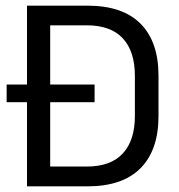

<svg xmlns="http://www.w3.org/2000/svg" viewBox="-20 -659 632 679"><path d="M3.5 -297.5V-360H314.5V-297.5ZM131.5 0V-70H286.5Q371.5 -70 414.2 -116.2Q457 -162.5 457 -248.5V-391Q457 -477.5 414.2 -523.5Q371.5 -569.5 286.5 -569.5H131V-639H289.5Q413.5 -639 477 -575.2Q540.5 -511.5 540.5 -391.5V-248Q540.5 -128.5 477 -64.2Q413.5 0 289.5 0ZM75.5 0V-639H157.5V0Z"/></svg>

Font: Anek Gurmukhi
Style: Regular
Weight: 400
Designer: Sarang Kulkarni (Gurmukhi), Yesha Goshar (Latin)
Foundry: Ek Type
Version: Version 1.003